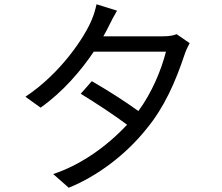

<svg xmlns="http://www.w3.org/2000/svg" viewBox="-20 -831 1040 899"><path d="M807 -671C791 -664 769 -661 742 -661H464C475 -680 484 -698 492 -714C502 -735 514 -757 528 -781L432 -811C427 -788 420 -763 411 -742C378 -659 265 -488 99 -378L170 -327C275 -401 359 -500 419 -589H757C735 -502 691 -397 628 -311C565 -357 484 -408 410 -451L358 -392C433 -346 515 -292 575 -247C472 -137 350 -56 229 -16L302 48C436 -6 571 -108 667 -229C749 -328 802 -448 845 -578C850 -594 861 -616 868 -629Z"/></svg>

Font: Noto Sans Japanese Regular
Style: Regular
Weight: 400
Designer: Ryoko NISHIZUKA (kana & ideographs); Paul D. Hunt (Latin, Greek & Cyrillic); Wenlong ZHANG (bopomofo); Sandoll Communica
Foundry: Adobe Systems Incorporated
Version: Version 1.000;PS 1;hotconv 1.0.78;makeotf.lib2.5.61930